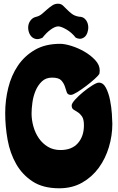

<svg xmlns="http://www.w3.org/2000/svg" viewBox="-20 -1012 633 1034"><path d="M304 -776Q329 -776 365.5 -764.5Q402 -753 435.5 -733.5Q469 -714 493 -688Q517 -662 517 -633Q517 -624 515 -614Q510 -605 489.5 -586.5Q469 -568 444 -549Q419 -530 395.5 -515.5Q372 -501 362 -501Q344 -501 339.5 -515.5Q335 -530 329 -547.5Q323 -565 309.5 -579.5Q296 -594 260 -594Q227 -594 205.5 -573.5Q184 -553 171.5 -523Q159 -493 154.5 -459.5Q150 -426 150 -401Q150 -366 160 -330.5Q170 -295 189.5 -267Q209 -239 238 -221.5Q267 -204 306 -204Q367 -204 399.5 -241Q432 -278 432 -337Q432 -370 421.5 -385Q411 -400 399 -407.5Q387 -415 376.5 -421.5Q366 -428 366 -444Q366 -455 384.5 -475.5Q403 -496 428 -516.5Q453 -537 477 -552Q501 -567 512 -567Q536 -567 550.5 -539Q565 -511 572.5 -473.5Q580 -436 582.5 -399Q585 -362 585 -345Q585 -282 566.5 -220Q548 -158 512 -108.5Q476 -59 422.5 -28.5Q369 2 299 2Q212 2 156 -34.5Q100 -71 67 -129Q34 -187 21 -259Q8 -331 8 -403Q8 -472 24.5 -539Q41 -606 76.5 -658.5Q112 -711 168 -743.5Q224 -776 304 -776ZM209 -809Q189 -799 173.5 -802Q158 -805 148 -816.5Q138 -828 134 -844.5Q130 -861 133 -876.5Q136 -892 147 -905Q158 -918 177 -922Q193 -926 207 -938Q221 -950 234.5 -962Q248 -974 262 -983Q276 -992 292 -992Q308 -992 318.5 -982.5Q329 -973 340.5 -961Q352 -949 367 -937.5Q382 -926 406 -922Q425 -922 436.5 -911Q448 -900 452.5 -884.5Q457 -869 454.5 -852Q452 -835 444 -822.5Q436 -810 421.5 -805Q407 -800 388 -809Q366 -837 337.5 -853.5Q309 -870 293 -870Q275 -869 252 -852Q229 -835 209 -809Z"/></svg>

Font: r_Neptun CAT
Style: Regular
Weight: 400
Foundry: Peter Wiegel, CAT-Fonts
Version: Version 1.000;June 8, 2024;FontCreator 14.0.0.2814 32-bit